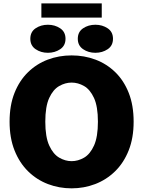

<svg xmlns="http://www.w3.org/2000/svg" viewBox="-20 -1068 822 1102"><path d="M391 13Q319.5 13 255.2 -11.5Q191 -36 141.5 -84.5Q92 -133 63.5 -204.5Q35 -276 35 -369.5Q35 -463.5 63.2 -534.5Q91.5 -605.5 140.8 -653.5Q190 -701.5 254.2 -725.8Q318.5 -750 391 -750Q463.5 -750 528 -725.8Q592.5 -701.5 641.8 -653.5Q691 -605.5 719 -534.5Q747 -463.5 747 -369.5Q747 -276 718.5 -204.5Q690 -133 640.2 -84.5Q590.5 -36 526.2 -11.5Q462 13 391 13ZM391 -143Q428 -143 462.8 -163.2Q497.5 -183.5 519.8 -233Q542 -282.5 542 -369.5Q542 -457 519.5 -505.8Q497 -554.5 462.5 -574.2Q428 -594 391 -594Q354.5 -594 319.8 -574.2Q285 -554.5 262.5 -505.8Q240 -457 240 -369.5Q240 -282 262.5 -232.8Q285 -183.5 319.8 -163.2Q354.5 -143 391 -143ZM255 -765Q214.5 -765 184.2 -785.8Q154 -806.5 154 -845.5Q154 -885 184.2 -905.5Q214.5 -926 255 -926Q295 -926 325.5 -905.5Q356 -885 356 -845.5Q356 -806 325.5 -785.5Q295 -765 255 -765ZM527.5 -765Q487 -765 456.8 -785.8Q426.5 -806.5 426.5 -845.5Q426.5 -885 456.8 -905.5Q487 -926 527.5 -926Q567.5 -926 598 -905.5Q628.5 -885 628.5 -845.5Q628.5 -806 598 -785.5Q567.5 -765 527.5 -765ZM217.5 -967V-1048.5H564V-967Z"/></svg>

Font: Epilogue Black
Style: Regular
Weight: 900
Designer: Tyler Finck
Foundry: Etcetera Type Co
Version: Version 2.111; ttfautohint (v1.8.3)